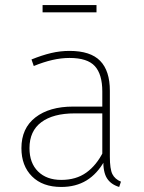

<svg xmlns="http://www.w3.org/2000/svg" viewBox="-20 -732 570 762"><path d="M256 -530Q339 -530 377.5 -490.5Q416 -451 416 -372V-110Q416 -61 426 -41Q436 -21 460 -11L453 10Q420 0 404.5 -24.5Q389 -49 390 -98L386 -112V-369Q386 -437 356.5 -469.5Q327 -502 256 -502Q223 -502 188 -494Q153 -486 114 -470L105 -496Q147 -513 183 -521.5Q219 -530 256 -530ZM393 -309V-282H276Q191 -282 144 -247Q97 -212 97 -144Q97 -85 131 -51.5Q165 -18 223 -18Q282 -18 322.5 -47Q363 -76 390 -130L395 -94Q366 -42 323.5 -16Q281 10 223 10Q149 10 107 -32Q65 -74 65 -144Q65 -223 120.5 -266Q176 -309 270 -309ZM363 -683H149V-712H363Z"/></svg>

Font: Firava
Style: Regular
Weight: 400
Designer: Carrois Corporate & Edenspiekermann AG
Foundry: Greg Finn Gibson
Version: Version 5.000